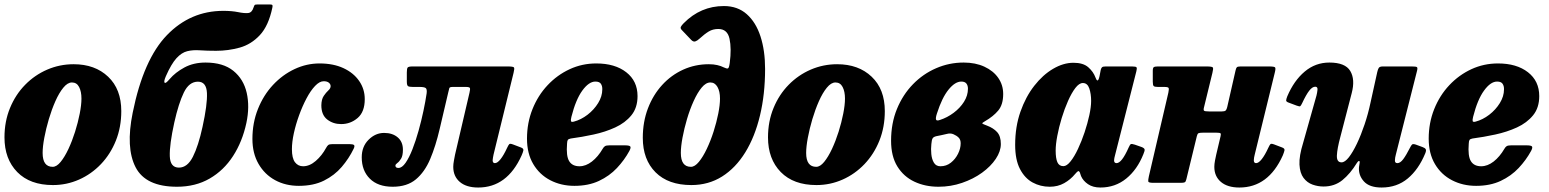

<svg xmlns="http://www.w3.org/2000/svg" viewBox="-22 -817 6922 858"><path d="M-2 -203Q-2 -274.5 22.8 -334.5Q47.5 -394.5 90.5 -438.2Q133.5 -482 189.2 -506Q245 -530 307 -530Q402.5 -530 461.2 -474.2Q520 -418.5 520 -320.5Q520 -249 495.8 -188.5Q471.5 -128 429 -83.5Q386.5 -39 331.2 -14.5Q276 10 214.5 10Q112 10 55 -48.2Q-2 -106.5 -2 -203ZM168.5 -133.5Q168.5 -71.5 213.5 -71.5Q231 -71.5 249 -93.5Q267 -115.5 283.8 -151.2Q300.5 -187 313.5 -228.2Q326.5 -269.5 334.2 -308.8Q342 -348 342 -376.5Q342 -408 331.5 -428.2Q321 -448.5 299.5 -448.5Q280 -448.5 261 -425.2Q242 -402 225.5 -364.8Q209 -327.5 196.2 -284.5Q183.5 -241.5 176 -201.5Q168.5 -161.5 168.5 -133.5Z M1195 -782.5Q1178 -701.5 1139.2 -660Q1100.5 -618.5 1049.2 -604.2Q998 -590 943.5 -590Q903 -590 871.5 -592.2Q840 -594.5 814.8 -588.2Q789.5 -582 766.5 -556.8Q743.5 -531.5 719.5 -477Q709 -453 713.5 -447.5Q718 -442 736 -463.5Q761.5 -493.5 802.2 -515.5Q843 -537.5 896.5 -537.5Q975 -537.5 1020.8 -500.5Q1066.5 -463.5 1080.5 -402Q1094.5 -340.5 1079 -267.5Q1061 -184 1019.5 -119.8Q978 -55.5 914.8 -19Q851.5 17.5 769 17.5Q629 17.5 584 -69.5Q539 -156.5 571 -313.5Q619 -551.5 724 -660Q829 -768.5 976 -768.5Q1014 -768.5 1042 -762.8Q1070 -757 1087 -758.8Q1104 -760.5 1111 -783.5Q1114 -792 1116 -794.5Q1118 -797 1128 -797H1185Q1193.5 -797 1195.2 -794.2Q1197 -791.5 1195 -782.5ZM757 -270Q735 -170 736.8 -119Q738.5 -68 777.5 -68Q815.5 -68 840 -116.5Q864.5 -165 883 -250Q905 -350 902.8 -401Q900.5 -452 862.5 -452Q823 -452 799.5 -403.5Q776 -355 757 -270Z M1608 -374Q1608 -317 1576.2 -289.8Q1544.5 -262.5 1502.5 -262.5Q1466.5 -262.5 1440.2 -283Q1414 -303.5 1414 -346.5Q1414.5 -373.5 1424.8 -388.5Q1435 -403.5 1445.2 -412.8Q1455.5 -422 1455.5 -432Q1455.5 -441 1447.5 -447.5Q1439.5 -454 1424.5 -454Q1406 -454 1386 -433Q1366 -412 1347.8 -377.5Q1329.5 -343 1314.8 -302.5Q1300 -262 1291.2 -222Q1282.5 -182 1282.5 -150.5Q1282.5 -110 1296.2 -92Q1310 -74 1332.5 -74Q1361.5 -74 1389 -97.8Q1416.5 -121.5 1435.5 -156.5Q1440 -165 1445 -169Q1450 -173 1464 -173H1539.5Q1555 -173 1559.8 -169Q1564.5 -165 1558.5 -152.5Q1537.5 -109 1505.2 -71.2Q1473 -33.5 1426 -10Q1379 13.5 1313.5 13.5Q1254 13.5 1207.2 -12Q1160.5 -37.5 1133.2 -84.8Q1106 -132 1106 -196Q1106 -268.5 1130.8 -330.2Q1155.5 -392 1198 -437.5Q1240.5 -483 1294.2 -508.2Q1348 -533.5 1406 -533.5Q1467.5 -533.5 1512.8 -512.5Q1558 -491.5 1583 -455.2Q1608 -419 1608 -374Z M1594.5 -114Q1594.5 -162 1625 -192.5Q1655.5 -223 1694.5 -223Q1732 -223 1755.2 -203.2Q1778.5 -183.5 1778.5 -148Q1778.5 -121 1770.2 -107.8Q1762 -94.5 1753.5 -88.5Q1745 -82.5 1745 -77Q1745 -66.5 1758.5 -66.5Q1774.5 -66.5 1790.5 -89.5Q1806.5 -112.5 1821.2 -150.2Q1836 -188 1848.5 -232.8Q1861 -277.5 1870.2 -321.2Q1879.5 -365 1884.5 -399.5Q1887 -419 1880 -423.8Q1873 -428.5 1853.5 -428.5H1823Q1807 -428.5 1801.5 -432Q1796 -435.5 1796 -452.5V-493.5Q1796 -511 1800 -515.5Q1804 -520 1821 -520H2248.5Q2271.5 -520 2274.8 -515.5Q2278 -511 2273 -491.5L2183.5 -126Q2182.5 -121.5 2181 -113Q2179.5 -104.5 2179.5 -101Q2179.5 -88 2189.5 -88Q2201 -88 2215 -105.8Q2229 -123.5 2244 -156Q2250 -169 2253.8 -172.8Q2257.5 -176.5 2270.5 -171.5L2306 -158Q2318.5 -153.5 2316.8 -144.8Q2315 -136 2309 -122.5Q2244.5 21 2115 21Q2062 21 2032.8 -4Q2003.5 -29 2003.5 -71.5Q2003.5 -83.5 2006.5 -99.5Q2009.5 -115.5 2011.5 -126L2076 -402.5Q2080 -419 2077.8 -423.8Q2075.5 -428.5 2060 -428.5H2001Q1987 -428.5 1985.8 -422.8Q1984.5 -417 1981 -403.5Q1960.5 -317 1942.8 -240.8Q1925 -164.5 1900.5 -106.5Q1876 -48.5 1836.5 -15.5Q1797 17.5 1733 17.5Q1667 17.5 1630.8 -18.5Q1594.5 -54.5 1594.5 -114Z M2333 -197.5Q2333 -268 2357.5 -329.2Q2382 -390.5 2425 -436.2Q2468 -482 2523.8 -507.8Q2579.5 -533.5 2642.5 -533.5Q2726 -533.5 2776.5 -494.2Q2827 -455 2827 -387.5Q2827 -335.5 2799.5 -301.8Q2772 -268 2727.2 -247.5Q2682.5 -227 2630.2 -215.8Q2578 -204.5 2528.5 -198Q2518.5 -196 2515.5 -191.8Q2512.5 -187.5 2512 -175Q2507.5 -119.5 2521.5 -96.8Q2535.5 -74 2567.5 -74Q2596 -74 2623.2 -95.2Q2650.5 -116.5 2671.5 -152.5Q2676 -160.5 2681.8 -164Q2687.5 -167.5 2701.5 -167.5H2770.5Q2790.5 -167.5 2794.5 -162.5Q2798.5 -157.5 2790.5 -142.5Q2768.5 -102 2735 -66.2Q2701.5 -30.5 2654.5 -8.5Q2607.5 13.5 2545 13.5Q2485.5 13.5 2437.2 -11.5Q2389 -36.5 2361 -83.8Q2333 -131 2333 -197.5ZM2542.5 -273.5Q2574.5 -282 2603.5 -304.2Q2632.5 -326.5 2651 -356.5Q2669.5 -386.5 2669.5 -417.5Q2670 -432 2663.5 -442.2Q2657 -452.5 2638.5 -452.5Q2609.5 -452.5 2580.2 -412.2Q2551 -372 2531.5 -295Q2528 -281 2529.5 -275.8Q2531 -270.5 2542.5 -273.5Z M2850.5 -201Q2850.5 -272.5 2873.5 -332.8Q2896.5 -393 2937 -437.2Q2977.5 -481.5 3031 -505.8Q3084.5 -530 3145.5 -530Q3166.5 -530 3183 -526.2Q3199.5 -522.5 3212 -516Q3225.5 -509.5 3230.8 -511.2Q3236 -513 3239 -535.5Q3247.5 -600.5 3238 -644Q3228.5 -687.5 3188 -687.5Q3163.5 -687.5 3145 -676.2Q3126.5 -665 3103 -643.5Q3094 -635 3085.2 -632Q3076.5 -629 3067 -638.5L3026.5 -681Q3017 -690 3020.5 -697Q3024 -704 3033 -713Q3109 -790 3213 -790Q3274 -790 3315 -753.8Q3356 -717.5 3376.5 -654.2Q3397 -591 3397 -509Q3397 -396 3374.2 -301Q3351.5 -206 3308.5 -136.2Q3265.5 -66.5 3204.8 -28.2Q3144 10 3067.5 10Q2964.5 10 2907.5 -47Q2850.5 -104 2850.5 -201ZM3020.5 -133.5Q3020.5 -71.5 3065.5 -71.5Q3083 -71.5 3101.2 -93.8Q3119.5 -116 3136.5 -151.8Q3153.5 -187.5 3166.8 -229Q3180 -270.5 3187.8 -309.5Q3195.5 -348.5 3195.5 -376.5Q3195.5 -409 3184 -428.8Q3172.5 -448.5 3152.5 -448.5Q3132.5 -448.5 3113.5 -425.5Q3094.5 -402.5 3077.8 -365.5Q3061 -328.5 3048.2 -285.5Q3035.5 -242.5 3028 -202.2Q3020.5 -162 3020.5 -133.5Z M3410 -203Q3410 -274.5 3434.8 -334.5Q3459.5 -394.5 3502.5 -438.2Q3545.5 -482 3601.2 -506Q3657 -530 3719 -530Q3814.5 -530 3873.2 -474.2Q3932 -418.5 3932 -320.5Q3932 -249 3907.8 -188.5Q3883.5 -128 3841 -83.5Q3798.5 -39 3743.2 -14.5Q3688 10 3626.5 10Q3524 10 3467 -48.2Q3410 -106.5 3410 -203ZM3580.5 -133.5Q3580.5 -71.5 3625.5 -71.5Q3643 -71.5 3661 -93.5Q3679 -115.5 3695.8 -151.2Q3712.5 -187 3725.5 -228.2Q3738.5 -269.5 3746.2 -308.8Q3754 -348 3754 -376.5Q3754 -408 3743.5 -428.2Q3733 -448.5 3711.5 -448.5Q3692 -448.5 3673 -425.2Q3654 -402 3637.5 -364.8Q3621 -327.5 3608.2 -284.5Q3595.5 -241.5 3588 -201.5Q3580.5 -161.5 3580.5 -133.5Z M3960 -188Q3960 -266 3986.2 -330Q4012.5 -394 4057.8 -440.5Q4103 -487 4161.5 -512.2Q4220 -537.5 4284.5 -537.5Q4337 -537.5 4377 -519Q4417 -500.5 4439 -468.8Q4461 -437 4461 -397Q4461 -349.5 4438.8 -323Q4416.5 -296.5 4380 -275.5Q4366 -267.5 4367.5 -265.2Q4369 -263 4389 -255.5Q4417 -245 4433.8 -226.8Q4450.5 -208.5 4450.5 -173.5Q4450.5 -141 4428 -107.2Q4405.5 -73.5 4366.5 -45.2Q4327.5 -17 4277.2 0.2Q4227 17.5 4172 17.5Q4112.5 17.5 4064.5 -5Q4016.5 -27.5 3988.2 -73Q3960 -118.5 3960 -188ZM4178.5 -281Q4211 -291.5 4239.5 -312.8Q4268 -334 4285.8 -362Q4303.5 -390 4303.5 -420.5Q4303.5 -435 4296.5 -443.8Q4289.5 -452.5 4274 -452.5Q4246 -452.5 4216.8 -416.5Q4187.5 -380.5 4165 -310Q4158.5 -290.5 4160.8 -283Q4163 -275.5 4178.5 -281ZM4209 -218.5Q4197 -215.5 4184.8 -213Q4172.5 -210.5 4162.5 -208.5Q4149.5 -205.5 4145.5 -198.5Q4141.5 -191.5 4140 -173Q4137.5 -151.5 4139.8 -128.5Q4142 -105.5 4151.5 -89.8Q4161 -74 4180.5 -74Q4207 -74 4227.2 -90Q4247.5 -106 4259.2 -129.8Q4271 -153.5 4271 -176.5Q4271 -193 4262 -202Q4253 -211 4239 -217Q4225.5 -223 4209 -218.5Z M5087.5 -128Q5060 -59 5010.8 -19Q4961.5 21 4895.5 21Q4862 21 4840 6Q4818 -9 4809 -30Q4807 -36 4805.8 -39.5Q4804.5 -43 4803.5 -46.5Q4799.5 -54 4795.5 -52Q4791.5 -50 4782.5 -39.5Q4762 -14.5 4733.5 1.5Q4705 17.5 4669 17.5Q4627.5 17.5 4592.5 -1.5Q4557.5 -20.5 4536 -61.8Q4514.5 -103 4514.5 -170Q4514.5 -250.5 4538 -317.5Q4561.5 -384.5 4599.8 -433.5Q4638 -482.5 4684 -509.5Q4730 -536.5 4775 -536.5Q4818.5 -536.5 4841.2 -516.5Q4864 -496.5 4873.5 -470.5Q4877.5 -458.5 4882.2 -457.5Q4887 -456.5 4891.5 -476.5L4897 -505Q4899 -513 4902.8 -516.5Q4906.5 -520 4918.5 -520H5037.5Q5054.5 -520 5057 -515.8Q5059.5 -511.5 5056 -498L4960.5 -122Q4959 -117.5 4957.8 -110.8Q4956.5 -104 4956.5 -100.5Q4956.5 -88 4967.5 -88Q4979 -88 4992.2 -104.8Q5005.5 -121.5 5022 -158.5Q5027.5 -171 5031.5 -173Q5035.5 -175 5049.5 -170.5L5079.5 -160Q5091 -155.5 5092.8 -149.8Q5094.5 -144 5087.5 -128ZM4854 -366Q4854 -397.5 4845.8 -421.8Q4837.5 -446 4817 -446Q4800.5 -446 4783.5 -423.8Q4766.5 -401.5 4750.8 -366Q4735 -330.5 4722.5 -289.5Q4710 -248.5 4702.8 -210Q4695.5 -171.5 4695.5 -144Q4695.5 -109.5 4703.2 -92Q4711 -74.5 4730 -74.5Q4745 -74.5 4762 -95.8Q4779 -117 4795.2 -151.5Q4811.5 -186 4824.8 -225.8Q4838 -265.5 4846 -302.5Q4854 -339.5 4854 -366Z M5674.5 -491.5 5585 -126Q5583.5 -121.5 5582.2 -113Q5581 -104.5 5581 -101Q5581 -88 5591 -88Q5602.5 -88 5616.5 -105.8Q5630.5 -123.5 5645.5 -156Q5651.5 -169 5655.2 -172.8Q5659 -176.5 5672 -171.5L5707.5 -158Q5720 -153.5 5718 -144.8Q5716 -136 5710.5 -122.5Q5646 21 5516.5 21Q5463.5 21 5434 -4Q5404.5 -29 5404.5 -71.5Q5404.5 -83.5 5407.5 -99.5Q5410.5 -115.5 5413 -126L5432.5 -208.5Q5435 -219 5431.8 -221.5Q5428.5 -224 5415 -224H5352Q5339 -224 5334 -221.8Q5329 -219.5 5326.5 -209L5279.5 -16Q5277 -5 5272.5 -2.5Q5268 0 5254.5 0H5131.5Q5110 0 5109.2 -6.5Q5108.5 -13 5112 -29L5199 -402.5Q5202.5 -419 5200.2 -423.8Q5198 -428.5 5181 -428.5H5152.5Q5137.5 -428.5 5133.5 -432.5Q5129.5 -436.5 5129.5 -452V-500.5Q5129.5 -514 5134.2 -517Q5139 -520 5151.5 -520H5371Q5394.5 -520 5397.8 -515.5Q5401 -511 5396 -491.5L5359 -340Q5355 -326 5358.5 -322.5Q5362 -319 5381 -319H5438Q5451 -319 5455.2 -323.2Q5459.5 -327.5 5462 -338L5499 -500.5Q5501.5 -512.5 5505 -516.2Q5508.5 -520 5521 -520H5650Q5673 -520 5676.2 -515.5Q5679.5 -511 5674.5 -491.5Z M5730.5 -386.5Q5760.5 -457 5808.5 -497.2Q5856.5 -537.5 5918.5 -537.5Q5989.5 -537.5 6012 -499.8Q6034.5 -462 6018.5 -401L5967.5 -204.5Q5953.5 -152.5 5952.2 -122Q5951 -91.5 5973 -91.5Q5988 -91.5 6005.8 -114.2Q6023.5 -137 6041.8 -175.2Q6060 -213.5 6076 -261Q6092 -308.5 6102.5 -358.5L6132.5 -494.5Q6135 -506 6139 -513Q6143 -520 6157 -520H6286.5Q6304.5 -520 6309.2 -517.5Q6314 -515 6310.5 -501L6215.5 -125.5Q6212 -113 6211.5 -100.5Q6211 -88 6222.5 -88Q6235.5 -88 6248.8 -105.8Q6262 -123.5 6279 -157Q6284 -167 6288 -171Q6292 -175 6304.5 -171L6334.5 -160Q6346 -156 6349.2 -150.2Q6352.5 -144.5 6347 -131.5Q6317.5 -60 6269 -19.5Q6220.5 21 6152 21Q6097.5 21 6072.8 -6.5Q6048 -34 6051 -70.5L6054 -90Q6055 -97.5 6051 -97.5Q6047 -97.5 6042 -89.5Q6012 -40.5 5976.8 -12Q5941.5 16.5 5892.5 16.5Q5867.5 16.5 5843.5 8Q5819.5 -0.5 5803.2 -22Q5787 -43.5 5785 -81.5Q5783 -119.5 5801.5 -179L5861 -390Q5864 -401.5 5865.5 -415.5Q5867 -429.5 5855.5 -429.5Q5842.5 -429.5 5828.8 -412Q5815 -394.5 5797 -356Q5792 -345.5 5788.8 -342.8Q5785.5 -340 5772.5 -345L5736.5 -358.5Q5725.5 -362.5 5725.5 -368Q5725.5 -373.5 5730.5 -386.5Z M6362.5 -197.5Q6362.5 -268 6387 -329.2Q6411.5 -390.5 6454.5 -436.2Q6497.5 -482 6553.2 -507.8Q6609 -533.5 6672 -533.5Q6755.5 -533.5 6806 -494.2Q6856.5 -455 6856.5 -387.5Q6856.5 -335.5 6829 -301.8Q6801.5 -268 6756.8 -247.5Q6712 -227 6659.8 -215.8Q6607.5 -204.5 6558 -198Q6548 -196 6545 -191.8Q6542 -187.5 6541.5 -175Q6537 -119.5 6551 -96.8Q6565 -74 6597 -74Q6625.5 -74 6652.8 -95.2Q6680 -116.5 6701 -152.5Q6705.5 -160.5 6711.2 -164Q6717 -167.5 6731 -167.5H6800Q6820 -167.5 6824 -162.5Q6828 -157.5 6820 -142.5Q6798 -102 6764.5 -66.2Q6731 -30.5 6684 -8.5Q6637 13.5 6574.5 13.5Q6515 13.5 6466.8 -11.5Q6418.5 -36.5 6390.5 -83.8Q6362.5 -131 6362.5 -197.5ZM6572 -273.5Q6604 -282 6633 -304.2Q6662 -326.5 6680.5 -356.5Q6699 -386.5 6699 -417.5Q6699.5 -432 6693 -442.2Q6686.5 -452.5 6668 -452.5Q6639 -452.5 6609.8 -412.2Q6580.5 -372 6561 -295Q6557.5 -281 6559 -275.8Q6560.5 -270.5 6572 -273.5Z"/></svg>

Font: Besley* Narrow Heavy
Style: Italic
Weight: 800
Width: 4
Italic angle: -13°
Designer: Owen Earl
Foundry: indestructible type*
Version: Version 3.000; ttfautohint (v1.8.3)